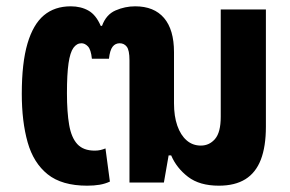

<svg xmlns="http://www.w3.org/2000/svg" viewBox="-20 -578 918 608"><path d="M256 10Q176 10 131 -26Q86 -62 67.5 -127.5Q49 -193 49 -281Q49 -379 67 -440Q85 -501 119 -529.5Q153 -558 204 -558Q236 -558 260 -544.5Q284 -531 299 -496H303Q316 -532 346 -545Q376 -558 408 -558Q468 -558 499.5 -521Q531 -484 531 -413V-251Q531 -210 541.5 -180Q552 -150 571 -133.5Q590 -117 616 -117Q643 -117 661 -138Q679 -159 679 -208V-548H822V-177Q822 -114 806 -72.5Q790 -31 757 -10.5Q724 10 673 10Q612 10 575.5 -18Q539 -46 522 -86H514L499 0H390V-387Q390 -419 381.5 -430Q373 -441 359 -441Q345 -441 336.5 -430Q328 -419 325 -392H271Q268 -421 258.5 -431Q249 -441 238 -441Q223 -441 212.5 -426.5Q202 -412 197 -377.5Q192 -343 192 -283Q192 -223 199 -182.5Q206 -142 225 -121.5Q244 -101 280 -101Q290 -101 298.5 -103Q307 -105 314 -108L328 -3Q313 4 295.5 7Q278 10 256 10Z"/></svg>

Font: Noto Sans Thai SemiCondensed
Style: Bold
Weight: 700
Width: 4
Designer: Monotype Design Team
Foundry: Monotype Imaging Inc.
Version: Version 2.001